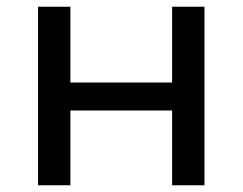

<svg xmlns="http://www.w3.org/2000/svg" viewBox="-20 -550 721 570"><path d="M587 0H491V-222H189V0H93V-530H189V-305H491V-530H587Z"/></svg>

Font: Argentum Novus
Style: Regular
Weight: 400
Designer: Julieta Ulanovsky
Foundry: Julieta Ulanovsky
Version: Version 7.20;July 27, 2021;FontCreator 13.0.0.2683 64-bit